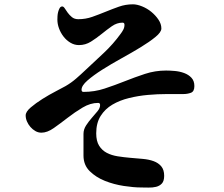

<svg xmlns="http://www.w3.org/2000/svg" viewBox="-20 -808 1040 890"><path d="M367 -187Q367 -208 379 -226.5Q391 -245 405.5 -261.5Q420 -278 432 -292.5Q444 -307 444 -321Q444 -331 435 -331Q399 -331 363 -309.5Q327 -288 293.5 -262Q260 -236 229.5 -214.5Q199 -193 172 -193Q157 -193 144 -200.5Q131 -208 121 -219.5Q111 -231 105 -245Q99 -259 99 -273Q99 -290 122.5 -310Q146 -330 177 -349.5Q208 -369 239 -385Q270 -401 284 -409Q310 -424 332.5 -443.5Q355 -463 377 -484Q419 -523 462 -563.5Q505 -604 539 -651Q546 -660 551.5 -670.5Q557 -681 557 -693Q557 -703 548 -703Q522 -703 498.5 -686.5Q475 -670 451 -650.5Q427 -631 401.5 -615Q376 -599 346 -599Q325 -599 306.5 -610Q288 -621 274.5 -638.5Q261 -656 253.5 -676.5Q246 -697 246 -717Q246 -723 246.5 -733Q247 -743 249.5 -752.5Q252 -762 256 -769.5Q260 -777 267 -778Q274 -779 280 -769.5Q286 -760 294 -749Q302 -738 313.5 -728.5Q325 -719 343 -719Q377 -719 408 -730Q439 -741 469.5 -753.5Q500 -766 531 -777Q562 -788 596 -788Q615 -788 638.5 -778.5Q662 -769 681.5 -753Q701 -737 714.5 -717Q728 -697 728 -676Q728 -659 700.5 -636.5Q673 -614 632 -589Q591 -564 543 -537.5Q495 -511 454 -485Q413 -459 385.5 -435Q358 -411 358 -392Q358 -382 367 -382Q418 -382 465 -397.5Q512 -413 558.5 -431.5Q605 -450 652 -465.5Q699 -481 750 -481Q768 -481 790.5 -479Q813 -477 833.5 -469.5Q854 -462 867.5 -447.5Q881 -433 881 -409Q881 -384 865 -378Q849 -372 829 -372Q796 -372 753 -372Q710 -372 665.5 -368Q621 -364 578 -353.5Q535 -343 501 -323Q467 -303 446.5 -270.5Q426 -238 426 -190Q426 -154 439.5 -132.5Q453 -111 475 -99.5Q497 -88 525.5 -83.5Q554 -79 583.5 -76.5Q613 -74 641.5 -71.5Q670 -69 692 -61Q714 -53 727.5 -37Q741 -21 741 7Q741 31 730.5 42.5Q720 54 703.5 58Q687 62 668 61.5Q649 61 633 61Q600 61 554 54Q508 47 466.5 30.5Q425 14 396 -14.5Q367 -43 367 -87Z"/></svg>

Font: SoukouMincho
Style: Regular
Weight: 400
Designer: Dr. Ken Lunde (project architect, glyph set definition & overall production); Masataka HATTORI  (production & ideograph 
Foundry: Adobe Systems Incorporated
Version: Version 1.00